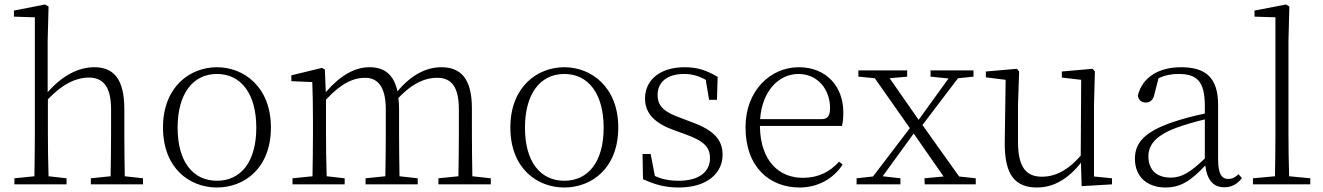

<svg xmlns="http://www.w3.org/2000/svg" viewBox="-20 -820 5883 854"><path d="M535 -36C534 -90 533 -171 533 -226V-334C533 -471 484 -521 399 -521C332 -521 260 -487 192 -410V-639L196 -791L180 -800L42 -773V-746L135 -743V-226C135 -173 134 -91 133 -36L44 -27V0H276V-27L196 -36C194 -91 193 -172 193 -226V-378C267 -456 329 -475 375 -475C436 -475 474 -438 474 -334V-226C474 -171 473 -91 472 -36L384 -27V0H616V-27Z M945 14C1066 14 1185 -71 1185 -253C1185 -433 1065 -521 945 -521C824 -521 705 -433 705 -253C705 -72 823 14 945 14ZM945 -16C838 -16 770 -101 770 -252C770 -403 838 -491 945 -491C1052 -491 1120 -403 1120 -252C1120 -101 1052 -16 945 -16Z M2081 -36C2080 -90 2079 -171 2079 -226V-338C2079 -471 2029 -521 1943 -521C1877 -521 1810 -488 1748 -414C1731 -491 1687 -521 1624 -521C1558 -521 1494 -485 1429 -410L1425 -511L1412 -518L1276 -485V-459L1369 -455C1371 -405 1372 -349 1372 -281V-226C1372 -173 1371 -91 1370 -36L1281 -27V0H1513V-27L1433 -36C1431 -91 1430 -172 1430 -226V-377C1501 -453 1555 -474 1604 -474C1659 -474 1696 -436 1696 -333V-226C1696 -171 1695 -91 1694 -36L1606 -27V0H1838V-27L1757 -36C1756 -90 1755 -171 1755 -226V-334C1755 -352 1754 -369 1752 -384C1819 -455 1876 -474 1924 -474C1984 -474 2021 -439 2021 -334V-226C2021 -171 2020 -91 2019 -36L1930 -27V0H2163V-27Z M2490 14C2611 14 2730 -71 2730 -253C2730 -433 2610 -521 2490 -521C2369 -521 2250 -433 2250 -253C2250 -72 2368 14 2490 14ZM2490 -16C2383 -16 2315 -101 2315 -252C2315 -403 2383 -491 2490 -491C2597 -491 2665 -403 2665 -252C2665 -101 2597 -16 2490 -16Z M3009 -295C2936 -321 2905 -346 2905 -398C2905 -451 2943 -491 3023 -491C3056 -491 3087 -483 3119 -465L3134 -376H3169L3172 -478C3123 -507 3083 -521 3025 -521C2912 -521 2849 -461 2849 -382C2849 -310 2900 -269 2978 -241L3028 -223C3110 -193 3138 -167 3138 -116C3138 -58 3092 -16 2999 -16C2954 -16 2922 -24 2893 -37L2874 -135H2838L2840 -23C2893 1 2938 14 2999 14C3129 14 3194 -53 3194 -131C3194 -198 3156 -241 3056 -277Z M3361 -290C3369 -412 3442 -491 3531 -491C3619 -491 3672 -420 3672 -340C3672 -306 3663 -290 3634 -290ZM3725 -260C3729 -275 3731 -296 3731 -320C3731 -435 3656 -521 3533 -521C3408 -521 3296 -418 3296 -254C3296 -74 3406 14 3536 14C3618 14 3687 -25 3728 -88L3712 -101C3672 -56 3620 -29 3551 -29C3449 -29 3362 -99 3360 -260Z M4246 -35 4083 -264 4241 -472 4310 -479V-507H4119V-479L4199 -471L4066 -287L3937 -472L4015 -479V-507H3798V-479L3871 -472L4027 -250L3863 -35L3790 -27V0H3985V-27L3906 -36L4044 -226L4177 -35L4092 -27L4093 0H4320V-27Z M4846 -35V-352L4850 -502L4840 -514L4703 -502V-475L4789 -465L4787 -128C4736 -68 4678 -34 4615 -34C4546 -34 4508 -74 4508 -188V-352L4513 -502L4503 -514L4365 -502V-476L4453 -465L4449 -185C4448 -37 4499 14 4593 14C4671 14 4736 -30 4788 -96L4791 8L4926 0V-27Z M5339 -115C5275 -54 5237 -30 5187 -30C5127 -30 5088 -62 5088 -125C5088 -174 5119 -216 5208 -250C5245 -264 5293 -278 5339 -289ZM5489 -45C5472 -30 5460 -24 5444 -24C5415 -24 5398 -44 5398 -113V-354C5398 -473 5344 -521 5234 -521C5133 -521 5061 -476 5041 -395C5044 -376 5056 -364 5076 -364C5097 -364 5110 -376 5115 -402L5133 -472C5163 -486 5192 -491 5221 -491C5301 -491 5339 -462 5339 -349V-315C5292 -305 5241 -292 5197 -277C5074 -235 5028 -187 5028 -114C5028 -31 5086 14 5164 14C5233 14 5279 -18 5341 -84C5348 -23 5375 13 5425 13C5457 13 5483 0 5504 -28Z M5714 -36C5712 -94 5711 -169 5711 -226V-639L5715 -791L5700 -800L5560 -773V-746L5653 -743V-226C5653 -169 5652 -94 5651 -36L5553 -27V0H5808V-27Z"/></svg>

Font: Noto Serif CJK KR ExtraLight
Style: Regular
Weight: 250
Designer: Ryoko NISHIZUKA 西塚涼子 (kana & ideographs); Frank Grießhammer (Latin, Greek & Cyrillic); Wenlong ZHANG 张文龙 (bopomofo); San
Foundry: Adobe Systems Incorporated
Version: Version 1.000;PS 1;hotconv 16.6.53;makeotf.lib2.5.65590